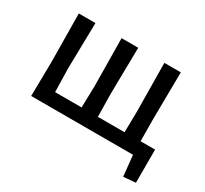

<svg xmlns="http://www.w3.org/2000/svg" viewBox="-121 -637 993 929"><g transform="rotate(30 375.0 -172.5)"><path d="M76 0 79 -193 76 -461H169L164 -202L167 -74H315L318 -193L315 -461H408L404 -202L406 -74H555L557 -193L554 -461H646L643 -202L644 -75H725V110L657 116L645 0Z"/></g></svg>

Font: Alegreya Sans Medium
Style: Regular
Weight: 500
Designer: Juan Pablo del Peral
Foundry: Huerta Tipografica
Version: Version 2.007